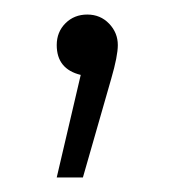

<svg xmlns="http://www.w3.org/2000/svg" viewBox="-20 -101 240 264"><path d="M142 -39Q142 -24 133 7L94 143H58L91 2Q58 -6 58 -39Q58 -57 70 -69Q82 -81 100 -81Q118 -81 130 -68.5Q142 -56 142 -39Z"/></svg>

Font: mBank Light
Style: Regular
Weight: 300
Designer: Julieta Ulanovsky
Foundry: Julieta Ulanovsky
Version: Version 7.200;PS 007.200;hotconv 1.0.88;makeotf.lib2.5.64775